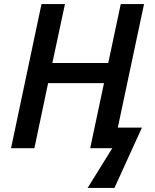

<svg xmlns="http://www.w3.org/2000/svg" viewBox="-20 -734 768 951"><path d="M414.1 196.8 536.1 0H426.8L495.1 -322.3H218.3L150.4 0H34.7L185.5 -713.9H301.8L239.3 -421.9H516.1L578.1 -713.9H693.4L563.5 -102.1H683.1L546.9 196.8Z"/></svg>

Font: Open Sans SemiBold
Style: Italic
Weight: 600
Italic angle: -12°
Designer: Monotype Design Team
Foundry: Monotype Imaging Inc.
Version: Version 3.003; ttfautohint (v1.8.4)